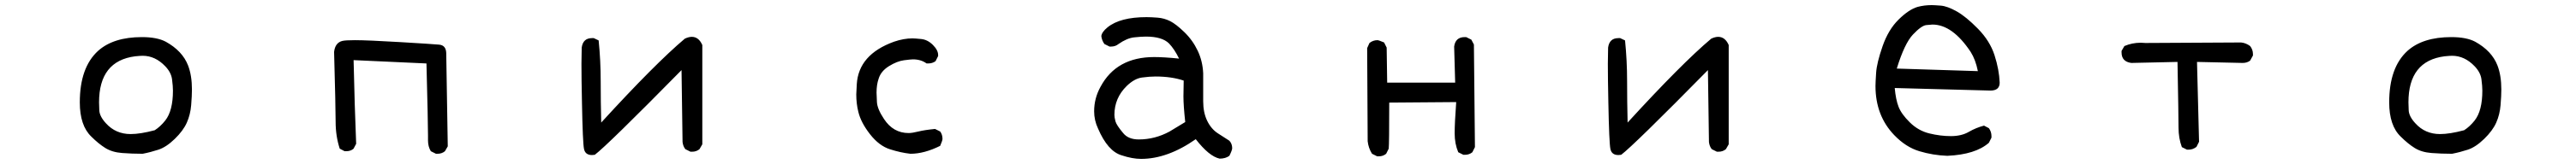

<svg xmlns="http://www.w3.org/2000/svg" viewBox="-20 -595 10040 641"><path d="M536 6Q494 6 455.5 3Q417 0 390.5 -16.5Q364 -33 336 -61Q291 -104 291 -195Q291 -331 362 -396Q422 -450 533 -450Q592 -450 626 -432Q691 -396 713 -339Q728 -300 728 -245Q728 -221 725 -184Q722 -147 708 -115.5Q694 -84 661 -52Q628 -20 597.5 -10Q567 0 536 6ZM489 -71Q527 -71 583 -86Q605 -100 624 -124Q654 -162 654 -241Q654 -258 650.5 -285Q647 -312 624 -336Q585 -377 536 -377Q528 -377 507 -375Q366 -357 366 -195Q366 -188 367 -164Q368 -140 393 -113Q431 -71 489 -71Z M1685 6H1679L1659 -4Q1648 -22 1648 -46V-65Q1648 -115 1642 -347L1358 -360Q1362 -179 1368 -33L1358 -14Q1347 -4 1329 -4H1323L1304 -14Q1288 -63 1288 -119Q1288 -175 1282 -392Q1286 -428 1314 -435Q1326 -438 1363 -438Q1412 -438 1538.5 -430.5Q1665 -423 1691.5 -420.5Q1718 -418 1719 -388L1725 -23L1714 -4Q1702 6 1685 6Z M2287 11Q2261 11 2256 -12.5Q2251 -36 2248 -193Q2246 -287 2246 -346L2247 -409Q2252 -446 2287 -446H2294L2313 -437Q2321 -358 2321 -278Q2321 -198 2323 -116Q2534 -347 2649 -444Q2664 -451 2676 -451Q2703 -451 2717 -419V-31L2706 -12Q2694 -2 2677 -2H2671L2651 -12Q2642 -23 2640 -40L2636 -321Q2347 -27 2298 10Z M3528 6Q3491 2 3448.5 -11.5Q3406 -25 3370.5 -70.5Q3335 -116 3325 -158Q3317 -190 3317 -226L3319 -266Q3326 -382 3464 -432Q3502 -445 3536 -445Q3545 -445 3570 -442.5Q3595 -440 3615.5 -419.5Q3636 -399 3636 -380V-376L3626 -356Q3614 -347 3597 -347H3591Q3569 -363 3538 -363Q3530 -363 3503 -359.5Q3476 -356 3444.5 -336.5Q3413 -317 3404 -287Q3396 -264 3396 -233Q3396 -223 3397.5 -196Q3399 -169 3425 -130Q3461 -75 3521 -75Q3535 -75 3559 -81Q3583 -87 3624 -91L3644 -81Q3653 -69 3653 -52Q3653 -46 3644 -25Q3582 6 3528 6Z M4427 26Q4393 26 4351 12Q4297 -4 4259 -93Q4244 -125 4244 -160Q4244 -211 4269 -256Q4331 -372 4478 -372Q4516 -372 4575 -366Q4557 -403 4536 -425Q4509 -452 4446 -452Q4428 -452 4400 -449Q4372 -446 4339 -423Q4327 -413 4310 -413H4304L4284 -423Q4274 -437 4272 -454Q4274 -470 4296 -488Q4345 -528 4448 -528Q4466 -528 4491.5 -526Q4517 -524 4540 -512.5Q4563 -501 4595.5 -469.5Q4628 -438 4647.5 -397Q4667 -356 4669 -308V-199Q4669 -155 4684.5 -123Q4700 -91 4726 -74Q4752 -57 4771 -45Q4782 -33 4782 -16Q4782 -8 4771 14Q4756 25 4733 25Q4692 16 4640 -51Q4530 26 4427 26ZM4418 -50Q4481 -50 4538 -81L4599 -118Q4592 -183 4592 -218L4593 -280Q4546 -296 4483 -296Q4460 -296 4430.5 -292Q4401 -288 4371 -259Q4323 -212 4323 -146Q4323 -136 4327 -121Q4331 -106 4357 -75Q4377 -50 4418 -50Z M5353 16H5347L5327 6Q5313 -16 5310 -43L5308 -407L5317 -427Q5331 -438 5348 -438Q5353 -438 5374 -429L5384 -409L5386 -272H5651L5647 -413Q5652 -450 5688 -450H5694L5714 -440L5724 -421L5728 -20L5718 0Q5706 10 5689 10H5683L5663 0Q5649 -33 5649 -74Q5649 -114 5655 -196L5394 -194Q5394 -33 5392 -14L5382 6Q5370 16 5353 16Z M6287 11Q6261 11 6256 -12.5Q6251 -36 6248 -193Q6246 -287 6246 -346L6247 -409Q6252 -446 6287 -446H6294L6313 -437Q6321 -358 6321 -278Q6321 -198 6323 -116Q6534 -347 6649 -444Q6664 -451 6676 -451Q6703 -451 6717 -419V-31L6706 -12Q6694 -2 6677 -2H6671L6651 -12Q6642 -23 6640 -40L6636 -321Q6347 -27 6298 10Z M7569 14Q7513 12 7460 -4Q7407 -20 7362 -67Q7289 -143 7289 -259Q7289 -272 7291.5 -310.5Q7294 -349 7316.5 -414Q7339 -479 7379 -518.5Q7419 -558 7453 -568Q7479 -575 7508 -575Q7518 -575 7543.5 -573Q7569 -571 7605.5 -550.5Q7642 -530 7688.5 -482.5Q7735 -435 7753 -379Q7771 -323 7773 -272Q7773 -241 7737 -241L7364 -251Q7368 -206 7379 -177.5Q7390 -149 7423 -116.5Q7456 -84 7499 -73.5Q7542 -63 7583 -63Q7624 -63 7652.5 -79.5Q7681 -96 7712 -104L7731 -94Q7741 -80 7741 -63V-57L7731 -37Q7679 9 7569 14ZM7688 -317Q7679 -362 7660 -392Q7589 -499 7511 -499Q7506 -499 7487 -497Q7468 -495 7435 -460Q7402 -425 7372 -327Z M8509 -10H8503L8483 -20Q8470 -55 8470 -96.5Q8470 -138 8466 -353L8286 -349Q8248 -354 8248 -390V-396L8259 -415Q8289 -428 8323 -428L8341 -427L8714 -429Q8733 -427 8749 -415Q8760 -401 8760 -384V-378L8749 -358Q8737 -349 8720 -349L8542 -353L8550 -41L8540 -21Q8526 -10 8509 -10Z M9536 6Q9494 6 9455.5 3Q9417 0 9390.5 -16.5Q9364 -33 9336 -61Q9291 -104 9291 -195Q9291 -331 9362 -396Q9422 -450 9533 -450Q9592 -450 9626 -432Q9691 -396 9713 -339Q9728 -300 9728 -245Q9728 -221 9725 -184Q9722 -147 9708 -115.5Q9694 -84 9661 -52Q9628 -20 9597.5 -10Q9567 0 9536 6ZM9489 -71Q9527 -71 9583 -86Q9605 -100 9624 -124Q9654 -162 9654 -241Q9654 -258 9650.5 -285Q9647 -312 9624 -336Q9585 -377 9536 -377Q9528 -377 9507 -375Q9366 -357 9366 -195Q9366 -188 9367 -164Q9368 -140 9393 -113Q9431 -71 9489 -71Z"/></svg>

Font: Xiaolai SC
Style: Regular
Weight: 400
Designer: Nozomi Seto 瀬戸のぞみ
Version: Version 3.11;December 4, 2020;FontCreator 13.0.0.2613 64-bit